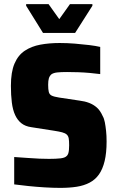

<svg xmlns="http://www.w3.org/2000/svg" viewBox="-20 -905 570 933"><path d="M273 8Q238 8 197 5.5Q156 3 117.5 -1Q79 -5 49 -9V-142Q83 -140 114 -137.5Q145 -135 172 -134Q199 -133 218 -133Q253 -133 274 -135.5Q295 -138 303 -146Q309 -151 311.5 -158.5Q314 -166 315 -176.5Q316 -187 316 -199Q316 -220 314 -232Q312 -244 304.5 -251Q297 -258 282 -262Q267 -266 241 -270L132 -287Q103 -291 84 -306Q65 -321 53.5 -346Q42 -371 37.5 -407Q33 -443 33 -488Q33 -555 50.5 -596Q68 -637 100.5 -658.5Q133 -680 176 -688Q219 -696 270 -696Q307 -696 344 -693Q381 -690 413.5 -686Q446 -682 467 -677V-545Q444 -548 416.5 -550.5Q389 -553 360.5 -554Q332 -555 306 -555Q276 -555 258 -553Q240 -551 230 -544Q221 -536 217.5 -524.5Q214 -513 214 -493Q214 -471 217 -458.5Q220 -446 231 -440.5Q242 -435 267 -431L367 -416Q392 -413 413 -405Q434 -397 450.5 -382.5Q467 -368 479 -341Q486 -329 489.5 -310.5Q493 -292 495.5 -269Q498 -246 498 -217Q498 -162 488.5 -122.5Q479 -83 461 -57.5Q443 -32 415.5 -17.5Q388 -3 352.5 2.5Q317 8 273 8ZM189 -745 107 -877V-885H216L268 -812L320 -885H429V-877L345 -745Z"/></svg>

Font: Saira SemiCondensed ExtraBold
Style: Regular
Weight: 800
Width: 4
Designer: Hector Gatti with collaboration of the Omnibus-Type team
Foundry: Omnibus-Type
Version: Version 1.101